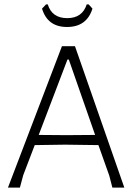

<svg xmlns="http://www.w3.org/2000/svg" viewBox="-20 -848 607 868"><path d="M381 -828 398 -809Q372 -726 283 -726Q195 -726 170 -809L188 -828H196Q215 -766 284 -766Q352 -766 372 -828ZM319 -639 542 0H488L474 -54L425 -192L274 -194L137 -192L85 -56L70 0H16L260 -639ZM285 -579 155 -238 280 -237 410 -238 291 -579Z"/></svg>

Font: Alegreya Sans SC Light
Style: Regular
Weight: 300
Designer: Juan Pablo del Peral
Foundry: Huerta Tipografica
Version: Version 2.007